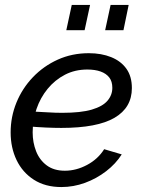

<svg xmlns="http://www.w3.org/2000/svg" viewBox="-20 -746 579 776"><path d="M228 10Q163 10 117 -19.5Q71 -49 47 -99Q23 -149 23 -211Q23 -274 46.5 -331.5Q70 -389 113 -434Q156 -479 213.5 -505Q271 -531 339 -531Q390 -531 429.5 -515Q469 -499 491 -468Q513 -437 513 -390Q513 -311 443 -270Q373 -229 228 -229Q201 -229 166 -230.5Q131 -232 85 -236L97 -296Q141 -294 172.5 -292Q204 -290 231 -290Q307 -290 351 -303Q395 -316 414.5 -339Q434 -362 434 -391Q434 -417 421.5 -433Q409 -449 386.5 -457Q364 -465 333 -465Q283 -465 242.5 -444Q202 -423 172.5 -387Q143 -351 127.5 -305.5Q112 -260 112 -211Q112 -170 126 -134.5Q140 -99 169 -77.5Q198 -56 242 -56Q288 -56 332 -79.5Q376 -103 401 -143L472 -122Q448 -84 409 -54Q370 -24 323.5 -7Q277 10 228 10ZM248 -624 270 -726H344L322 -624ZM405 -624 427 -726H500L479 -624Z"/></svg>

Font: Raleway Thin Medium
Style: Italic
Weight: 500
Italic angle: -12°
Version: Version 4.026